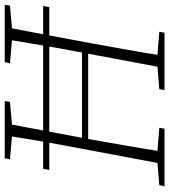

<svg xmlns="http://www.w3.org/2000/svg" viewBox="28 -742 714 810"><g transform="rotate(-90 385.0 -337.0)"><path d="M4 0 9 -22 120 -31H137L251 -22L247 0ZM97 0 165 -362Q180 -440 193.5 -518Q207 -596 219 -674H270L202 -312Q188 -234 174.5 -156Q161 -78 149 0ZM118 -652 122 -674H364L360 -652L249 -642H231ZM410 0 414 -22 525 -31H543L656 -22L652 0ZM503 0 571 -362Q586 -440 599 -518Q612 -596 625 -674H676L608 -312Q594 -234 580 -156Q566 -78 554 0ZM523 -652 528 -674H770L766 -652L655 -642H637ZM182 -322V-348H589V-322ZM73 -486 78 -512H765L760 -486Z"/></g></svg>

Font: Source Serif 4 36pt Light
Style: Italic
Weight: 300
Italic angle: -12°
Designer: Frank Grießhammer
Foundry: Adobe Systems Incorporated
Version: Version 4.004;hotconv 1.0.116;makeotfexe 2.5.65601